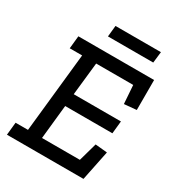

<svg xmlns="http://www.w3.org/2000/svg" viewBox="-189 -915 949 1032"><g transform="rotate(30 286.0 -399.0)"><path d="M224 -798H506L498 -729H217ZM486 0H11L19 -79H96L148 -571H71L79 -650H549V-464L473 -457L465 -571H235L213 -368H506L498 -290H205L183 -79H418L450 -193L524 -186Z"/></g></svg>

Font: Zilla Slab Medium
Style: Regular
Weight: 500
Designer: Typotheque.com
Foundry: Typotheque type foundry
Version: Version 1.1; 2017